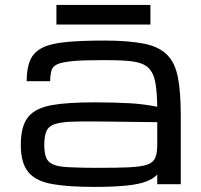

<svg xmlns="http://www.w3.org/2000/svg" viewBox="-20 -735 802 766"><path d="M359.4 10.7Q253.9 10.7 192.9 0Q126.5 -10.3 95.2 -45.9Q63 -82 63 -156.7Q63 -233.4 93.3 -269.5Q123 -304.7 188.5 -315.9Q249.5 -326.7 359.4 -326.7Q434.1 -326.7 503.4 -322.8Q556.2 -319.3 607.4 -309.1Q606.4 -374 598.6 -411.6Q590.8 -448.2 569.3 -466.8Q548.3 -484.9 506.8 -490.2Q471.2 -495.1 397 -495.1Q310.5 -495.1 274.9 -491.7Q230.5 -487.8 210.4 -479.5Q190.4 -470.7 185.5 -454.1Q180.2 -435.1 180.2 -411.1H86.4Q86.4 -463.9 101.1 -496.1Q114.7 -527.8 149.9 -544.9Q182.1 -561.5 245.1 -567.4Q305.2 -573.2 397 -573.2Q491.2 -573.2 556.2 -560.5Q616.7 -547.9 647.9 -515.1Q679.7 -482.4 690.4 -422.9Q701.2 -367.7 701.2 -270.5V0H607.4V-38.6Q590.8 -21 561.5 -10.3Q535.2 0 483.9 5.4Q427.7 10.7 359.4 10.7ZM359.4 -65.4Q457.5 -65.4 492.7 -67.4Q542.5 -69.8 567.4 -78.1Q591.8 -86.9 599.6 -106.4Q607.4 -124 607.4 -161.1V-247.6L359.4 -250.5Q293.5 -251 253.4 -249Q212.9 -246.1 191.9 -237.3Q170.4 -227.5 164.1 -209Q156.7 -189.5 156.7 -156.7Q156.7 -125 164.1 -106.4Q170.9 -87.9 191.9 -79.1Q212.9 -69.8 253.4 -67.9Q308.6 -65.4 359.4 -65.4ZM205.1 -715.3H580.1V-637.2H205.1Z"/></svg>

Font: Michroma+
Style: Regular
Weight: 400
Designer: beogot
Foundry: beogot
Version: Version